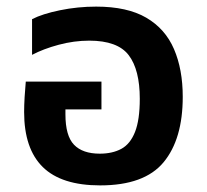

<svg xmlns="http://www.w3.org/2000/svg" viewBox="-20 -549 626 581"><path d="M283 12Q166 12 109.5 -43.5Q53 -99 53 -210Q53 -230 54.5 -255.5Q56 -281 58 -302H287V-218H178V-203Q178 -138 204 -111Q230 -84 282 -84Q320 -84 347 -98.5Q374 -113 388.5 -149.5Q403 -186 403 -250Q403 -338 369.5 -382Q336 -426 250 -426Q204 -426 157.5 -413.5Q111 -401 77 -383V-491Q108 -507 161.5 -518Q215 -529 271 -529Q365 -529 422.5 -495.5Q480 -462 506.5 -400.5Q533 -339 533 -256Q533 -128 475 -58Q417 12 283 12Z"/></svg>

Font: Noto Sans Thai UI SemBd
Style: Regular
Weight: 600
Designer: Monotype Design Team
Foundry: Monotype Imaging Inc.
Version: Version 2.000;GOOG;noto-source:20170915:90ef993387c0